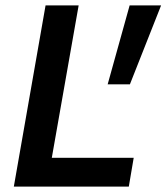

<svg xmlns="http://www.w3.org/2000/svg" viewBox="-20 -688 614 708"><path d="M31 0 148 -668H270L171 -106H473L455 0ZM377 -377 458 -668H574L459 -377Z"/></svg>

Font: Gantari SemiBold
Style: Italic
Weight: 600
Italic angle: -10°
Designer: Anugrah Pasau
Foundry: Lafontype
Version: Version 1.000